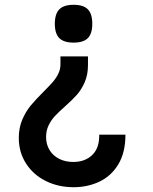

<svg xmlns="http://www.w3.org/2000/svg" viewBox="-20 -727 640 802"><path d="M251 -282Q224.5 -258.5 209 -241.8Q193.5 -225 183 -203.2Q172.5 -181.5 172.5 -154.5Q172.5 -124 187 -100.2Q201.5 -76.5 227.2 -63.5Q253 -50.5 286 -50.5Q335 -50.5 365.2 -79.5Q395.5 -108.5 394.5 -164.5H504Q504 -89.5 474 -40.2Q444 9 394.8 32Q345.5 55 287.5 55Q223.5 55 171.2 29Q119 3 88.8 -44Q58.5 -91 58.5 -151Q58.5 -193 73 -227Q87.5 -261 108.2 -286Q129 -311 161.5 -343.5Q186.5 -368.5 200.2 -384.2Q214 -400 223.2 -418.5Q232.5 -437 232.5 -457.5V-491.5H347.5V-455.5Q347.5 -415 334 -384Q320.5 -353 301.5 -331.5Q282.5 -310 251 -282ZM365.5 -627.5Q365.5 -586.5 347 -567.8Q328.5 -549 287.5 -549Q246.5 -549 227.8 -567.8Q209 -586.5 209 -627.5Q209 -669 227.8 -688Q246.5 -707 287.5 -707Q328.5 -707 347 -688Q365.5 -669 365.5 -627.5Z"/></svg>

Font: JuliaMono SemiBold
Style: Regular
Weight: 600
Monospace: yes
Designer: cormullion
Foundry: corm
Version: Version 0.055; ttfautohint (v1.8.4)